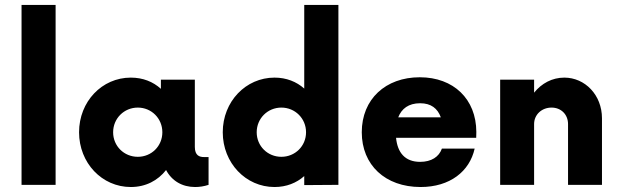

<svg xmlns="http://www.w3.org/2000/svg" viewBox="-20 -750 2519 779"><path d="M67.4 0H205.6V-730H67.4Z M807.6 -112.8C789.6 -112.8 770.5 -118.7 770.5 -153.8V-426.8H632.8V-389.6C601.1 -418.5 559.6 -435.1 510.7 -435.1C393.6 -435.1 300.8 -337.9 300.8 -213.4C300.8 -88.9 393.6 8.8 510.7 8.8C571.3 8.8 620.6 -17.6 653.8 -60.1C677.2 -16.1 719.2 8.8 771.5 8.8C788.6 8.8 807.1 6.3 826.2 0V-112.8ZM539.1 -113.8C483.4 -113.8 439 -157.2 439 -213.4C439 -269.5 483.4 -313.5 539.1 -313.5C594.7 -313.5 638.7 -269.5 638.7 -213.4C638.7 -157.2 594.7 -113.8 539.1 -113.8Z M1214.4 -730V-390.6C1183.1 -418.5 1142.1 -435.1 1093.8 -435.1C977.1 -435.1 883.8 -337.9 883.8 -213.4C883.8 -88.9 977.1 8.8 1093.8 8.8C1142.1 8.8 1183.1 -7.8 1214.4 -35.6V1L1353 0V-730ZM1121.6 -113.8C1065.9 -113.8 1021.5 -157.2 1021.5 -213.4C1021.5 -269.5 1065.9 -313.5 1121.6 -313.5C1177.2 -313.5 1221.7 -269.5 1221.7 -213.4C1221.7 -157.2 1177.2 -113.8 1121.6 -113.8Z M1912.6 -214.8C1912.1 -348.1 1820.3 -436.5 1683.1 -436.5C1544.4 -436.5 1447.8 -347.7 1447.8 -213.4C1447.8 -80.6 1543 8.8 1686.5 8.8C1805.7 8.8 1885.3 -54.7 1905.8 -147H1772.9C1761.2 -113.8 1730.5 -93.3 1684.6 -93.3C1623.5 -93.3 1592.8 -130.4 1586.9 -190.9H1912.1ZM1684.6 -331.1C1729 -331.1 1755.4 -310.1 1768.6 -273.9H1595.7C1609.4 -309.1 1637.7 -331.1 1684.6 -331.1Z M2269.5 -435.1C2220.2 -435.1 2177.2 -411.6 2147 -374V-426.8H2009.3V0H2147V-246.6C2147 -285.2 2178.2 -313.5 2217.8 -313.5C2256.8 -313.5 2284.7 -285.2 2284.7 -246.6V0H2422.4V-270C2422.4 -364.7 2353.5 -435.1 2269.5 -435.1Z"/></svg>

Font: Now ExtraBold
Style: Regular
Weight: 800
Designer: Alfredo Marco Pradil
Foundry: Alfredo Marco Pradil
Version: Version 1.200;hotconv 1.0.109;makeotfexe 2.5.65596